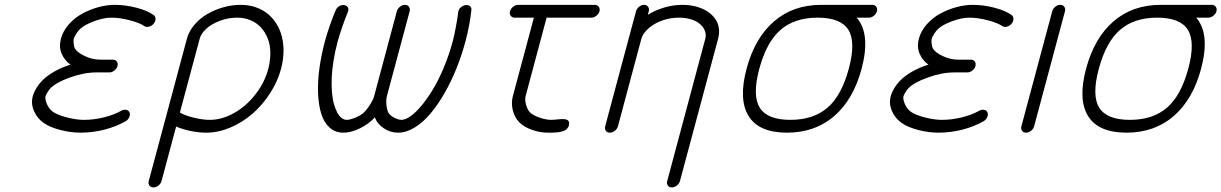

<svg xmlns="http://www.w3.org/2000/svg" viewBox="-20 -559 5146 809"><path d="M236.8 -396.2Q245.6 -429.2 270.5 -457Q295.4 -484.9 327.8 -502.2Q360.1 -519.5 395.5 -529.1Q430.9 -538.6 463.4 -538.6Q508.3 -538.6 554.9 -526.5Q601.6 -514.4 627.7 -495.4Q635.5 -489.7 635.3 -478.6Q635 -467.5 626.7 -458.3Q618.4 -449 606.8 -446.4Q595.2 -443.8 587.4 -449.5Q569.1 -462.6 526.9 -473.6Q484.6 -484.6 449 -484.6Q417 -484.6 376.7 -469.6Q336.4 -454.6 317.4 -437Q310.1 -430.2 301.3 -416.5Q292.5 -402.8 290.8 -396.2Q289.1 -390.1 290.4 -376.1Q291.7 -362.1 295.4 -355.5Q304.9 -337.9 337.3 -322.8Q369.6 -307.6 401.6 -307.6H455.6Q466.6 -307.6 472.3 -299.7Q478 -291.7 475.1 -280.8Q472.2 -269.8 462 -261.8Q451.9 -253.9 440.9 -253.9H387.2Q334.2 -253.9 275.3 -232.8Q216.3 -211.7 192.4 -187Q187.3 -181.6 180.3 -170.2Q173.3 -158.7 171.9 -153.8Q168.7 -141.8 177.7 -120.6Q186.8 -99.4 203.9 -87.4Q222.2 -74.7 261.6 -64.3Q301 -54 333.5 -54Q375.5 -54 418 -64.5Q460.4 -75 490.7 -92.3Q501.5 -98.4 511.8 -96.2Q522.2 -94 525.9 -85Q529.5 -75.7 524.4 -64.7Q519.3 -53.7 508.5 -47.6Q469.2 -25.4 419.9 -12.7Q370.6 0 319.1 0Q277.6 0 233.6 -11.5Q189.7 -22.9 164.1 -41Q137 -59.8 123.3 -91.1Q109.6 -122.3 118.2 -153.8Q122.6 -169.9 132.8 -187.1Q143.1 -204.3 156.5 -218Q198.5 -261.2 276.9 -286.9Q252 -304.4 239.7 -332.9Q227.5 -361.3 236.8 -396.2Z M849.9 0Q818.1 0 783.7 -7Q749.3 -13.9 722.2 -25.9L660.6 203.9Q657.7 214.8 647.6 222.8Q637.5 230.7 626.5 230.7Q615.5 230.7 609.6 222.8Q603.8 214.8 606.7 203.9L679.7 -67.9Q679.9 -69.8 680.9 -72.5L767.6 -396.2Q776.1 -427.5 799.2 -454.6Q822.3 -481.7 853.5 -499.9Q884.8 -518.1 921.4 -528.3Q958 -538.6 994.1 -538.6Q1027.6 -538.6 1056.8 -528.7Q1085.9 -518.8 1107.7 -501.2Q1129.4 -483.6 1144.9 -458.6Q1160.4 -433.6 1167.8 -404.1Q1175.3 -374.5 1174.6 -340Q1173.8 -305.4 1164.3 -269.3Q1149.9 -215.3 1117.8 -165.8Q1085.7 -116.2 1043.8 -79.8Q1002 -43.5 950.9 -21.7Q899.9 0 849.9 0ZM979.7 -484.6Q940.7 -484.6 905.4 -470.9Q870.1 -457.3 848.6 -437.3Q827.1 -417.2 821.5 -396.2L738 -85Q757.8 -72.8 795.5 -63.4Q833.3 -54 864.3 -54Q914.3 -54 965.2 -82.2Q1016.1 -110.4 1055.4 -160.2Q1094.7 -210 1110.6 -269.3Q1119.6 -305.9 1119.1 -338.3Q1118.7 -370.6 1107.8 -397.6Q1096.9 -424.6 1079 -443.8Q1061 -463.1 1035.4 -473.9Q1009.8 -484.6 979.7 -484.6Z M1559.3 -64.5Q1534.7 -37.1 1497.3 -18.6Q1460 0 1426.8 0Q1392.6 0 1368.8 -21.4Q1345 -42.7 1333.6 -79.6Q1322.3 -116.5 1320.2 -165.4Q1318.1 -214.4 1325.7 -270.1Q1333.3 -325.9 1348.9 -384.5Q1356.4 -413.3 1369.6 -451Q1382.8 -488.8 1394.5 -515.9Q1401.6 -532.7 1418.5 -536.9Q1433.1 -540.3 1442.1 -532.2Q1452.4 -523.4 1445.3 -507.3Q1435.1 -483.4 1422.4 -446.7Q1409.7 -409.9 1402.8 -384.5Q1391.6 -342.5 1385.3 -303Q1378.9 -263.4 1377.7 -231Q1376.5 -198.5 1378.8 -170Q1381.1 -141.6 1387.1 -120.6Q1393.1 -99.6 1401.2 -84.5Q1409.4 -69.3 1419.7 -61.6Q1429.9 -54 1441.2 -54Q1454.1 -54 1476.1 -62.9Q1498 -71.8 1510.3 -82.3Q1522.9 -93 1537.6 -115.6Q1552.2 -138.2 1556.4 -153.8L1652.1 -511.5Q1655 -522.5 1665.2 -530.5Q1675.3 -538.6 1686.3 -538.6Q1697.3 -538.6 1703.1 -530.5Q1709 -522.5 1706.1 -511.5L1610.1 -153.8Q1606 -137.9 1608.4 -115.5Q1610.8 -93 1617.7 -82.3Q1624.3 -71.8 1641.6 -62.9Q1658.9 -54 1671.9 -54Q1687.7 -54 1709.1 -68.7Q1730.5 -83.5 1755 -112.7Q1779.5 -141.8 1803.3 -180.9Q1827.1 -220 1849.5 -273.2Q1871.8 -326.4 1887.5 -384.5Q1894.3 -410.2 1901.1 -446.8Q1908 -483.4 1910.6 -507.3Q1912.6 -524.4 1929 -533.2Q1943.4 -540.8 1955.3 -536.1Q1967.8 -531.2 1966.1 -515.9Q1959.7 -454.3 1941.2 -384.5Q1925.5 -325.9 1903.1 -270.1Q1880.6 -214.4 1852.4 -165.4Q1824.2 -116.5 1793.1 -79.6Q1762 -42.7 1726.8 -21.4Q1691.7 0 1657.5 0Q1624.3 0 1596.8 -18.6Q1569.3 -37.1 1559.3 -64.5Z M2302.5 -54Q2308.6 -54 2317.1 -54.7Q2325.7 -55.4 2332.5 -56.2Q2339.4 -56.9 2347 -57.3Q2354.7 -57.6 2360.2 -56.8Q2365.7 -55.9 2370.2 -53.7Q2374.8 -51.5 2376.7 -46.8Q2378.7 -42 2377.9 -34.9Q2377.2 -27.6 2373.4 -22Q2369.6 -16.4 2365.1 -12.7Q2360.6 -9 2352.5 -6.5Q2344.5 -3.9 2338.5 -2.7Q2332.5 -1.5 2322.3 -0.9Q2312 -0.2 2306.6 -0.1Q2301.3 0 2291.3 0Q2289.1 0 2288.1 0Q2254.9 0 2221.4 -12Q2188 -23.9 2168.7 -43Q2148.9 -62.5 2141 -93.4Q2133.1 -124.3 2140.9 -153.8L2229.5 -484.6H2148.7Q2137.7 -484.6 2131.8 -492.6Q2126 -500.5 2128.9 -511.5Q2131.8 -522.5 2142 -530.5Q2152.1 -538.6 2163.1 -538.6H2486.1Q2497.1 -538.6 2502.9 -530.5Q2508.8 -522.5 2505.9 -511.5Q2502.9 -500.5 2492.8 -492.6Q2482.7 -484.6 2471.7 -484.6H2283.2L2194.6 -153.8Q2190.9 -139.9 2196.5 -118.2Q2202.1 -96.4 2213.4 -85.2Q2225.1 -73.5 2252.7 -63.7Q2280.3 -54 2302.5 -54Z M2791.3 203.9 2951.9 -396.2Q2956.1 -411.9 2950.6 -427.5Q2945.1 -443.1 2931.5 -455.9Q2918 -468.8 2894.3 -476.7Q2870.6 -484.6 2841.1 -484.6Q2811.5 -484.6 2783.4 -476.7Q2755.4 -468.8 2735 -455.9Q2714.6 -443.1 2700.7 -427.5Q2686.8 -411.9 2682.6 -396.2L2583.7 -26.9Q2580.8 -15.9 2570.7 -7.9Q2560.5 0 2549.6 0Q2538.6 0 2532.8 -7.9Q2527.1 -15.9 2530 -26.9Q2551.5 -107.7 2594.8 -269.2Q2638.2 -430.7 2659.9 -511.5Q2662.8 -522.5 2672.9 -530.5Q2682.9 -538.6 2693.8 -538.6Q2704.8 -538.6 2710.7 -530.5Q2716.6 -522.5 2713.6 -511.5L2709.7 -496.6Q2741.7 -516.6 2779.8 -527.6Q2817.9 -538.6 2855.5 -538.6Q2884.3 -538.6 2910.3 -532.1Q2936.3 -525.6 2956.7 -513.3Q2977.1 -501 2990.7 -483.5Q3004.4 -466.1 3008.4 -444.1Q3012.5 -422.1 3005.9 -396.2L2845 203.9Q2842 214.8 2831.9 222.8Q2821.8 230.7 2810.8 230.7Q2799.8 230.7 2794.1 222.8Q2788.3 214.8 2791.3 203.9Z M3589.8 -484.6Q3649.4 -415.8 3610.4 -269.3Q3575.7 -139.6 3494.9 -69.8Q3414.1 0 3295.9 0Q3177.7 0 3134.4 -69.8Q3091.1 -139.6 3125.7 -269.3Q3160.4 -398.9 3241.2 -468.8Q3322 -538.6 3440.2 -538.6H3655.5Q3666.5 -538.6 3672.2 -530.5Q3678 -522.5 3675 -511.5Q3672.1 -500.5 3662.1 -492.6Q3652.1 -484.6 3641.1 -484.6ZM3269 -433.2Q3209.7 -381.8 3179.4 -269.3Q3149.2 -156.7 3181.2 -105.3Q3213.1 -54 3310.3 -54Q3407.5 -54 3466.8 -105.3Q3526.1 -156.7 3556.4 -269.3Q3586.7 -381.8 3554.7 -433.2Q3522.7 -484.6 3425.5 -484.6Q3328.4 -484.6 3269 -433.2Z M3851.8 -396.2Q3860.6 -429.2 3885.5 -457Q3910.4 -484.9 3942.7 -502.2Q3975.1 -519.5 4010.5 -529.1Q4045.9 -538.6 4078.4 -538.6Q4123.3 -538.6 4169.9 -526.5Q4216.6 -514.4 4242.7 -495.4Q4250.5 -489.7 4250.2 -478.6Q4250 -467.5 4241.7 -458.3Q4233.4 -449 4221.8 -446.4Q4210.2 -443.8 4202.4 -449.5Q4184.1 -462.6 4141.8 -473.6Q4099.6 -484.6 4064 -484.6Q4032 -484.6 3991.7 -469.6Q3951.4 -454.6 3932.4 -437Q3925 -430.2 3916.3 -416.5Q3907.5 -402.8 3905.8 -396.2Q3904.1 -390.1 3905.4 -376.1Q3906.7 -362.1 3910.4 -355.5Q3919.9 -337.9 3952.3 -322.8Q3984.6 -307.6 4016.6 -307.6H4070.6Q4081.5 -307.6 4087.3 -299.7Q4093 -291.7 4090.1 -280.8Q4087.2 -269.8 4077 -261.8Q4066.9 -253.9 4055.9 -253.9H4002.2Q3949.2 -253.9 3890.3 -232.8Q3831.3 -211.7 3807.4 -187Q3802.2 -181.6 3795.3 -170.2Q3788.3 -158.7 3786.9 -153.8Q3783.7 -141.8 3792.7 -120.6Q3801.8 -99.4 3818.8 -87.4Q3837.2 -74.7 3876.6 -64.3Q3916 -54 3948.5 -54Q3990.5 -54 4033 -64.5Q4075.4 -75 4105.7 -92.3Q4116.5 -98.4 4126.8 -96.2Q4137.2 -94 4140.9 -85Q4144.5 -75.7 4139.4 -64.7Q4134.3 -53.7 4123.5 -47.6Q4084.2 -25.4 4034.9 -12.7Q3985.6 0 3934.1 0Q3892.6 0 3848.6 -11.5Q3804.7 -22.9 3779.1 -41Q3752 -59.8 3738.3 -91.1Q3724.6 -122.3 3733.2 -153.8Q3737.5 -169.9 3747.8 -187.1Q3758.1 -204.3 3771.5 -218Q3813.5 -261.2 3891.8 -286.9Q3866.9 -304.4 3854.7 -332.9Q3842.5 -361.3 3851.8 -396.2Z M4467.3 -511.5 4337.4 -26.9Q4334.5 -15.9 4324.3 -7.9Q4314.2 0 4303.2 0Q4292.2 0 4286.5 -7.9Q4280.8 -15.9 4283.7 -26.9L4413.6 -511.5Q4416.5 -522.5 4426.5 -530.5Q4436.5 -538.6 4447.5 -538.6Q4458.5 -538.6 4464.4 -530.5Q4470.2 -522.5 4467.3 -511.5Z M5020.3 -484.6Q5079.8 -415.8 5040.8 -269.3Q5006.1 -139.6 4925.3 -69.8Q4844.5 0 4726.3 0Q4608.2 0 4564.8 -69.8Q4521.5 -139.6 4556.2 -269.3Q4590.8 -398.9 4671.6 -468.8Q4752.4 -538.6 4870.6 -538.6H5085.9Q5096.9 -538.6 5102.7 -530.5Q5108.4 -522.5 5105.5 -511.5Q5102.5 -500.5 5092.5 -492.6Q5082.5 -484.6 5071.5 -484.6ZM4699.5 -433.2Q4640.1 -381.8 4609.9 -269.3Q4579.6 -156.7 4611.6 -105.3Q4643.6 -54 4740.7 -54Q4837.9 -54 4897.2 -105.3Q4956.5 -156.7 4986.8 -269.3Q5017.1 -381.8 4985.1 -433.2Q4953.1 -484.6 4856 -484.6Q4758.8 -484.6 4699.5 -433.2Z"/></svg>

Font: Tecnico
Style: FinoInclinado
Weight: 400
Italic angle: -15°
Version: Version 1.3